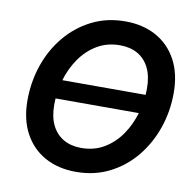

<svg xmlns="http://www.w3.org/2000/svg" viewBox="-82 -822 931 916"><g transform="rotate(10 383.0 -364.0)"><path d="M643.6 -409.2 635.7 -317.9H155.3L163.1 -409.2ZM343.8 10.3Q258.3 10.3 193.8 -25.1Q129.4 -60.5 93.5 -127.2Q57.6 -193.8 57.6 -286.6Q57.6 -375 85.2 -456.1Q112.8 -537.1 165 -600.3Q217.3 -663.6 290.3 -700.7Q363.3 -737.8 453.1 -737.8Q538.6 -737.8 602.8 -702.4Q667 -667 702.9 -600.6Q738.8 -534.2 738.8 -440.9Q738.8 -352.1 710.9 -271.2Q683.1 -190.4 631.1 -127Q579.1 -63.5 506.3 -26.6Q433.6 10.3 343.8 10.3ZM348.6 -106.4Q411.6 -106.4 460.2 -135.5Q508.8 -164.6 542 -213.1Q575.2 -261.7 592.3 -320.8Q609.4 -379.9 609.4 -439.9Q609.4 -499.5 589.4 -539.8Q569.3 -580.1 533.2 -600.6Q497.1 -621.1 447.8 -621.1Q385.3 -621.1 336.7 -592Q288.1 -563 254.6 -514.4Q221.2 -465.8 204.1 -406.7Q187 -347.7 187 -287.6Q187 -228.5 207 -188.2Q227.1 -147.9 263.4 -127.2Q299.8 -106.4 348.6 -106.4Z"/></g></svg>

Font: Inter 17pt SemiBold
Style: Italic
Weight: 600
Italic angle: -9.3988°
Version: Version 4.001;git-66647c0bb